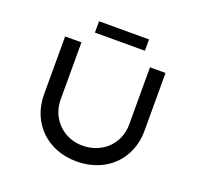

<svg xmlns="http://www.w3.org/2000/svg" viewBox="-145 -1025 1249 1195"><g transform="rotate(20 479.5 -428.0)"><path d="M644 -787V-862H313V-787ZM479 6C677 6 812 -131 812 -317V-701H709V-322C709 -194 611 -99 479 -99C355 -99 255 -194 255 -322V-701H147V-317C147 -131 282 6 479 6Z"/></g></svg>

Font: Lexend Peta
Style: Regular
Weight: 400
Designer: Bonnie Shaver-Troup, Thomas Jockin
Foundry: Lexend
Version: Version 1.007